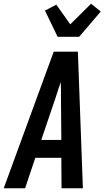

<svg xmlns="http://www.w3.org/2000/svg" viewBox="-39 -1013 562 1033"><path d="M-19 0 250 -735H380L407 0H292L291 -164H151L96 0ZM291 -260 289 -490Q289 -510 289 -530.5Q289 -551 288 -572Q281 -551 274 -530.5Q267 -510 261 -490L183 -260ZM271 -815 203 -956 264 -988 339 -882 451 -993 503 -951 387 -815Z"/></svg>

Font: Iosevka Oblique
Style: Bold
Weight: 700
Italic angle: -9°
Monospace: yes
Designer: Belleve Invis
Foundry: Belleve Invis
Version: Version 32.5.0; ttfautohint (v1.8.4)